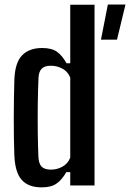

<svg xmlns="http://www.w3.org/2000/svg" viewBox="-20 -821 576 850"><path d="M164.5 8.5Q105.5 8.5 76 -24.8Q46.5 -58 43.5 -134Q42 -169 41.5 -212.8Q41 -256.5 41 -302.2Q41 -348 41.8 -390.5Q42.5 -433 43.5 -466Q46 -543.5 77.8 -576Q109.5 -608.5 166.5 -608.5Q209.5 -608.5 232.8 -591.5Q256 -574.5 274.5 -541H291V-800H398.5V0H291V-59H273.5Q255 -26 231 -8.8Q207 8.5 164.5 8.5ZM205.5 -70Q232.5 -70 256.5 -83.2Q280.5 -96.5 291 -123V-477.5Q280.5 -504 256.5 -517Q232.5 -530 205.5 -530Q177.5 -530 164.8 -517.2Q152 -504.5 150.5 -477Q148 -419.5 147.2 -357.5Q146.5 -295.5 147.2 -236Q148 -176.5 150 -127Q151.5 -96 164.5 -83Q177.5 -70 205.5 -70ZM427 -645.5 457.5 -801H535.5L498 -645.5Z"/></svg>

Font: Big Shoulders Medium
Style: Regular
Weight: 500
Designer: Patric King
Foundry: XO Type Co
Version: Version 2.002